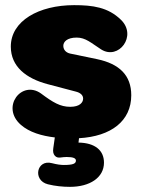

<svg xmlns="http://www.w3.org/2000/svg" viewBox="-20 -526 552 746"><path d="M252 200C329 200 384 164 384 106C384 58 349 29 285 28L287 11C412 4 490 -56 490 -156C490 -234 443 -278 358 -296L252 -318C235 -322 226 -334 226 -348C226 -363 240 -380 278 -380C313 -380 334 -359 373 -334C441 -291 514 -387 450 -449C400 -498 340 -506 268 -506C131 -506 22 -445 22 -345C22 -267 82 -221 165 -199L275 -170C291 -166 303 -157 303 -143C303 -128 290 -111 253 -111C214 -111 186 -128 139 -163C64 -216 -18 -110 61 -41C94 -12 142 2 193 8L187 50C185 63 187 72 193 79C199 86 207 87 215 86C223 85 231 84 239 84C265 84 275 89 275 98C275 110 263 115 228 115C216 115 201 113 182 108C122 92 106 175 166 190C194 197 224 200 252 200Z"/></svg>

Font: SN Pro Black
Style: Regular
Weight: 900
Designer: Tobias Whetton
Foundry: Supernotes
Version: Version 1.001;Glyphs 3.2 (3249)